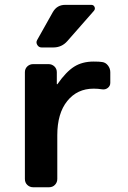

<svg xmlns="http://www.w3.org/2000/svg" viewBox="-20 -790 540 810"><path d="M254.9 -769.5H365.2Q375 -769.5 378.9 -760.7Q382.8 -752 376 -744.1L263.7 -616.2Q240.2 -589.8 205.1 -589.8H155.3Q143.6 -589.8 137.2 -600.6Q130.9 -611.3 136.7 -621.1L203.1 -739.3Q220.7 -769.5 254.9 -769.5ZM411.1 -528.3Q425.8 -526.4 435.5 -513.7Q445.3 -501 445.3 -485.4V-440.4Q445.3 -427.7 435.1 -419.4Q424.8 -411.1 411.1 -413.1Q393.6 -416 375 -416Q305.7 -416 263.7 -363.8Q221.7 -311.5 221.7 -219.7V-35.2Q221.7 -20.5 211.9 -10.3Q202.1 0 186.5 0H120.1Q105.5 0 95.2 -9.8Q85 -19.5 85 -35.2V-485.4Q85 -500 95.2 -509.8Q105.5 -519.5 120.1 -519.5H184.6Q199.2 -519.5 209.5 -509.8Q219.7 -500 219.7 -485.4V-435.5Q219.7 -434.6 220.7 -434.6Q222.7 -434.6 222.7 -435.5Q258.8 -487.3 293 -508.8Q327.1 -530.3 375 -530.3Q400.4 -530.3 411.1 -528.3Z"/></svg>

Font: Rounded-L Mgen+ 1m bold
Style: Bold
Weight: 700
Designer: [Source Han Sans]
Ryoko NISHIZUKA  (kana & ideographs); Paul D. Hunt (Latin, Greek & Cyrillic); Wenlong ZHANG  (bopomofo
Version: Version 1.059.20150602